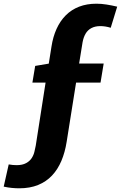

<svg xmlns="http://www.w3.org/2000/svg" viewBox="-66 -811 653 1037"><path d="M38 206Q19 206 -2 204Q-23 202 -46 197L-19 77Q-8 79 3 80Q14 81 24 81Q55 81 75 70Q95 59 105.5 42.5Q116 26 120 8Q124 -10 127 -24L183 -383L215 -365H109L124 -455L237 -474L194 -446L212 -559Q220 -612 239.5 -655Q259 -698 289.5 -728.5Q320 -759 361.5 -775Q403 -791 455 -791Q481 -791 509.5 -786.5Q538 -782 567 -775L532 -661Q503 -670 476 -670Q448 -670 428 -659.5Q408 -649 396.5 -629.5Q385 -610 380 -583L358 -447L329 -468H494L477 -365H314L347 -378L294 -45Q285 12 265.5 58Q246 104 215 137Q184 170 140 188Q96 206 38 206Z"/></svg>

Font: Bitter Thin ExtraBold
Style: Italic
Weight: 800
Italic angle: -9°
Version: Version 2.002